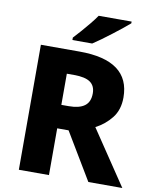

<svg xmlns="http://www.w3.org/2000/svg" viewBox="-99 -1006 873 1080"><g transform="rotate(10 337.5 -465.5)"><path d="M305 -714Q593 -714 593 -502Q593 -432 556.5 -385.5Q520 -339 466 -311L675 0H481L321 -267H256V0H84V-714ZM298 -579H256V-401H298Q358 -401 388.5 -423.5Q419 -446 419 -495Q419 -538 390 -558.5Q361 -579 298 -579ZM564 -921Q548 -907 523 -887Q498 -867 469.5 -845Q441 -823 414 -803.5Q387 -784 367 -771H254V-785Q271 -803 293.5 -828.5Q316 -854 338.5 -881.5Q361 -909 376 -931H564Z"/></g></svg>

Font: Noto Sans Thaana ExtraBold
Style: Regular
Weight: 800
Designer: David Williams
Foundry: Google Inc.
Version: Version 3.001; ttfautohint (v1.8.4.7-5d5b)